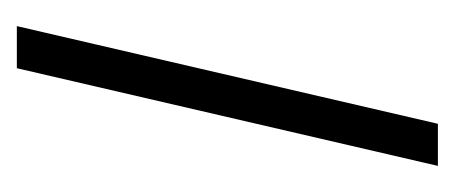

<svg xmlns="http://www.w3.org/2000/svg" viewBox="-176 -364 540 228"><g transform="rotate(90 94.0 -250.0)"><path d="M177 -500 61 0H11L127 -500Z"/></g></svg>

Font: Prodigy Sans Light
Style: Italic
Weight: 300
Italic angle: -13°
Designer: Wei Huang
Foundry: Wei Huang
Version: Version 1.003; ttfautohint (v1.8.3)